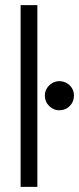

<svg xmlns="http://www.w3.org/2000/svg" viewBox="-20 -725 307 745"><path d="M60 0V-705H125V0ZM210 -297Q188 -297 171 -313.5Q154 -330 154 -354Q154 -370 162 -382.5Q170 -395 182.5 -402.5Q195 -410 210 -410Q226 -410 239 -402.5Q252 -395 259.5 -382.5Q267 -370 267 -354Q267 -330 250.5 -313.5Q234 -297 210 -297Z"/></svg>

Font: TikTok Sans Light
Style: Regular
Weight: 300
Version: Version 4.000